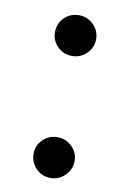

<svg xmlns="http://www.w3.org/2000/svg" viewBox="-65 -533 378 589"><g transform="rotate(10 123.5 -238.5)"><path d="M70 -428Q70 -455 88.5 -473.5Q107 -492 134 -492Q160 -492 179 -473.5Q198 -455 198 -428Q198 -402 179 -383.5Q160 -365 134 -365Q107 -365 88.5 -383.5Q70 -402 70 -428ZM70 -49Q70 -75 88.5 -93.5Q107 -112 134 -112Q160 -112 179 -93.5Q198 -75 198 -49Q198 -23 179 -4Q160 15 134 15Q107 15 88.5 -4Q70 -23 70 -49Z"/></g></svg>

Font: Shippori Mincho B1 SemiBold
Style: Regular
Weight: 600
Designer: FONTDASU
Foundry: FONTDASU / Google Inc. / but / Adobe
Version: Version 3.110; ttfautohint (v1.8.3)